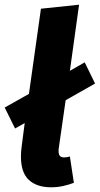

<svg xmlns="http://www.w3.org/2000/svg" viewBox="-30 -779 424 816"><path d="M284 -2Q263 6 238.5 11.5Q214 17 187 17Q127 17 93 -14Q59 -45 59 -114Q59 -133 62 -156L75 -256L34 -233L-10 -322L93 -380L144 -742L306 -759L267 -478L330 -514L374 -424L249 -353L220 -151Q219 -147 219 -143V-137Q219 -122 225 -116Q231 -110 242 -110Q255 -110 267 -114Z"/></svg>

Font: Szlgxwxxxixliatcpuztgldltzi
Style: Regular
Weight: 700
Italic angle: -8°
Designer: Carrois Corporate & Edenspiekermann
Foundry: Carrois Corporate GbR & Edenspiekermann AG
Version: Version 2.001